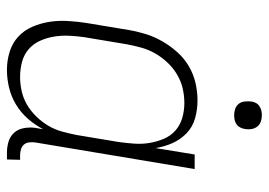

<svg xmlns="http://www.w3.org/2000/svg" viewBox="-128 -620 757 540"><g transform="rotate(90 250.0 -350.5)"><path d="M177 8Q151 8 126.5 0.5Q102 -7 84 -23.5Q66 -40 56 -63Q46 -86 42 -111Q38 -136 39.5 -162.5Q41 -189 45 -215L65 -335Q69 -359 76.5 -383Q84 -407 97 -429.5Q110 -452 127.5 -471.5Q145 -491 167.5 -504Q190 -517 214.5 -522.5Q239 -528 263 -528Q289 -528 313.5 -521Q338 -514 355.5 -497Q373 -480 383 -457.5Q393 -435 397 -410L415 -520H456L381 -71Q380 -63 381 -54.5Q382 -46 387 -40Q392 -34 400.5 -31.5Q409 -29 417 -29H430L429 8H410Q394 8 379 3.5Q364 -1 354 -12Q344 -23 341 -39Q338 -55 340 -71L344 -94Q332 -71 314.5 -51Q297 -31 274.5 -17.5Q252 -4 227 2Q202 8 177 8ZM197 -29Q217 -29 237 -33.5Q257 -38 275 -48.5Q293 -59 308.5 -75Q324 -91 334.5 -109Q345 -127 350.5 -147Q356 -167 360 -187L380 -307Q383 -329 384.5 -350.5Q386 -372 382.5 -393Q379 -414 371 -433Q363 -452 348 -465.5Q333 -479 312.5 -485Q292 -491 270 -491Q250 -491 230 -486.5Q210 -482 191 -471Q172 -460 156.5 -443.5Q141 -427 130.5 -408.5Q120 -390 114.5 -370Q109 -350 105 -329L85 -209Q82 -188 81 -166.5Q80 -145 83.5 -124Q87 -103 95.5 -84.5Q104 -66 119 -53Q134 -40 154.5 -34.5Q175 -29 197 -29ZM305 -631Q295 -631 286.5 -634Q278 -637 272.5 -644Q267 -651 266 -660.5Q265 -670 266 -680Q267 -686 270 -692Q273 -698 279 -702Q285 -706 291.5 -707.5Q298 -709 304 -709Q314 -709 322.5 -706Q331 -703 336.5 -696Q342 -689 343.5 -679.5Q345 -670 343 -660Q342 -654 339 -648Q336 -642 330.5 -638Q325 -634 318 -632.5Q311 -631 305 -631Z"/></g></svg>

Font: Iosevka Curly Slab Extralight
Style: Italic
Weight: 200
Italic angle: -9°
Monospace: yes
Designer: Belleve Invis
Foundry: Belleve Invis
Version: Version 22.1.2; ttfautohint (v1.8.4)